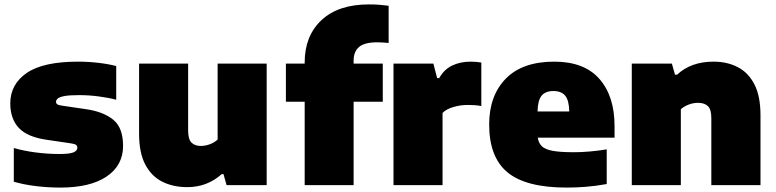

<svg xmlns="http://www.w3.org/2000/svg" viewBox="-20 -838 3512 869"><path d="M253 11Q196.5 11 141.8 4.2Q87 -2.5 42.5 -15.5V-168Q86 -155.5 140.2 -148.2Q194.5 -141 249 -141Q296 -141 313 -148.5Q330 -156 330 -169Q330 -177.5 324.5 -182Q319 -186.5 302 -189L193.5 -205Q104 -217.5 65.2 -259Q26.5 -300.5 26.5 -370Q26.5 -456.5 101 -507.8Q175.5 -559 333.5 -559Q380 -559 426.5 -553.5Q473 -548 506 -539V-386.5Q473 -395.5 427.5 -401.5Q382 -407.5 338 -407.5Q293 -407.5 270.5 -403Q248 -398.5 240.8 -391.5Q233.5 -384.5 233.5 -377.5Q233.5 -370 239.5 -365.8Q245.5 -361.5 263 -359.5L371.5 -343.5Q449 -332 493 -295.8Q537 -259.5 537 -177.5Q537 -89.5 462.8 -39.2Q388.5 11 253 11Z M828 9Q764 9 714.8 -15.5Q665.5 -40 637.5 -93.2Q609.5 -146.5 609.5 -233V-550H831.5V-247Q831.5 -207.5 846.8 -192.5Q862 -177.5 889 -177.5Q910 -177.5 930.8 -185.5Q951.5 -193.5 965 -206.5V-550H1187V0H1005.5L991.5 -50H983.5Q917.5 9 828 9Z M1359 0V-377.5H1274V-550H1359V-555.5Q1359 -675.5 1435 -746.8Q1511 -818 1649.5 -818Q1675.5 -818 1695.8 -816.5Q1716 -815 1739 -812V-643.5Q1710.5 -646.5 1687 -646.5Q1630 -646.5 1605.2 -625.5Q1580.5 -604.5 1580.5 -564V-550H1712.5V-377.5H1580.5V0Z M1761 0V-550H1941.5L1958.5 -484.5H1968Q1989.5 -523.5 2026.2 -541.2Q2063 -559 2110.5 -559Q2123.5 -559 2136.2 -557.8Q2149 -556.5 2158.5 -555V-358Q2144 -361 2127.2 -362Q2110.5 -363 2097 -363Q2064.5 -363 2032.5 -353.8Q2000.5 -344.5 1983 -327V0Z M2544.5 11Q2360.5 11 2277.2 -57.8Q2194 -126.5 2194 -274.5Q2194 -405 2269.2 -482Q2344.5 -559 2488.5 -559Q2624 -559 2692.8 -481Q2761.5 -403 2761.5 -267V-215H2414Q2417.5 -190.5 2432.5 -176Q2447.5 -161.5 2482 -155.2Q2516.5 -149 2578.5 -149Q2612 -149 2651 -152.5Q2690 -156 2726 -162V-5Q2676 4 2631.2 7.5Q2586.5 11 2544.5 11ZM2485 -426Q2448.5 -426 2431.2 -404.8Q2414 -383.5 2413 -333.5H2556.5Q2555.5 -383.5 2538.2 -404.8Q2521 -426 2485 -426Z M2839.5 0V-550H3021L3035 -500H3044.5Q3107.5 -559 3209.5 -559Q3271 -559 3319 -534.2Q3367 -509.5 3394.5 -456.2Q3422 -403 3422 -316.5V0H3199.5V-303Q3199.5 -343 3184 -357.8Q3168.5 -372.5 3139.5 -372.5Q3116.5 -372.5 3095.8 -364.2Q3075 -356 3061.5 -343.5V0Z"/></svg>

Font: Encode Sans Semi Expanded Black
Style: Regular
Weight: 900
Width: 6
Designer: Multiple Designers
Foundry: Impallari Type
Version: Version 3.000; ttfautohint (v1.8.3) -l 8 -r 50 -G 200 -x 14 